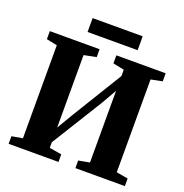

<svg xmlns="http://www.w3.org/2000/svg" viewBox="-156 -1049 1139 1189"><g transform="rotate(20 413.0 -455.0)"><path d="M30 0V-50L101.5 -62.5V-675.5L31 -690V-743H359V-691L278 -675V-197.5L344 -308.5L543 -633.5V-675L469.5 -690V-743H794.5V-690L719.5 -675V-63.5L796 -50V0H470V-50L543 -63.5V-536L485.5 -435.5L278 -100.5V-63.5L358.5 -50V0ZM582.5 -909.5V-818H252.5V-909.5Z"/></g></svg>

Font: Merriweather 60pt Black
Style: Regular
Weight: 900
Version: Version 2.100